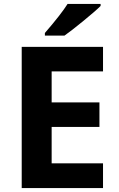

<svg xmlns="http://www.w3.org/2000/svg" viewBox="-20 -951 600 971"><path d="M306.2 -771C329.1 -787.1 361.3 -812 402.3 -845.7C442.9 -878.9 471.7 -903.8 488.8 -920.9V-931.2H321.8C301.3 -898.4 263.2 -849.1 207 -784.2V-771ZM501 -125H241.2V-309.1H482.9V-433.1H241.2V-589.8H501V-713.9H89.8V0H501Z"/></svg>

Font: Noto Reveo Sans
Style: Bold
Weight: 700
Designer: Monotype Design team
Foundry: Monotype Imaging Inc.
Version: Version 1.04